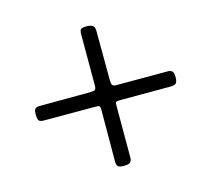

<svg xmlns="http://www.w3.org/2000/svg" viewBox="-81 -523 689 626"><g transform="rotate(30 263.5 -210.0)"><path d="M93 -345Q85 -353 85 -359Q85 -365 96.4 -376Q107.9 -387 115.5 -387Q123 -387 132.1 -377.9L248 -262.9Q260.3 -250.7 265.5 -251.8Q270.8 -252.9 273.9 -256.1L398.9 -381.1Q405.8 -387.9 412.7 -387.9Q419.7 -387.9 430.3 -377.2Q440.9 -366.5 440.9 -359.3Q440.9 -352.1 430.9 -342L310.1 -220.9Q302.7 -213.1 302.9 -210.1Q303 -207 310.1 -200L434.1 -75.9Q440.9 -69.1 440.9 -61.9Q440.9 -54.7 429.9 -43.3Q418.9 -32 412 -32Q405 -32 397 -40L273.9 -164.1Q264.6 -173.3 260.5 -170.3Q256.3 -167.2 249 -159.9L128.9 -40Q120.8 -32 114.5 -32Q108.2 -32 97 -42.8Q85.9 -53.7 85.9 -60.3Q85.9 -66.9 95 -75.9L215.1 -197Q222.7 -204.6 223.1 -209.4Q223.6 -214.1 217 -220.9Z"/></g></svg>

Font: Fanwood Text
Style: Regular
Weight: 400
Version: Version 1.1001